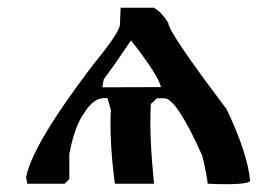

<svg xmlns="http://www.w3.org/2000/svg" viewBox="-20 -467 702 488"><path d="M389.2 -245.6Q382.8 -275.4 313 -364.3Q263.7 -291.5 243.7 -265.6L240.2 -245.1ZM363.3 -202.6Q358.9 -122.6 371.6 0H272Q257.8 -106.9 261.7 -188L253.4 -217.3Q220.2 -222.7 194.3 -180.2Q169.4 -146.5 156.2 -75.2V-12.2L144.5 0H49.3L46.4 -16.1Q61.5 -98.1 212.4 -296.9Q281.2 -381.3 284.7 -402.3Q286.6 -447.3 286.6 -447.3H371.1Q389.6 -437.5 407.7 -408.7Q407.7 -385.7 555.7 -189.9Q608.4 -80.1 615.7 -8.3Q614.7 4.4 507.8 0Q506.8 -18.1 494.1 -71.3Q428.7 -217.3 397.5 -217.3H378.9Q372.1 -211.4 363.3 -202.6Z"/></svg>

Font: Panteley
Style: Regular
Weight: 500
Designer: Kalashnikov Yuriy
Foundry: Øêîëà ïàâà èìåíè ñâÿòîãî àâíîàïîñòîëüíîãî Âëàäèìèà
Version: Version 1.80 April 12, 2018